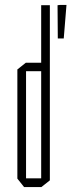

<svg xmlns="http://www.w3.org/2000/svg" viewBox="-20 -754 321 774"><path d="M180 -468 146 -501V-733H181V-468ZM85 -467V-501H152L181 -468V-467ZM77 0 50 -34V-35H146V0ZM50 -35V-474L84 -501H85V-35ZM146 0V-467H181V-27L147 0ZM213 -599 212 -733 221 -734H248L237 -599Z"/></svg>

Font: Foldit ExtraLight
Style: Regular
Weight: 250
Version: Version 1.003